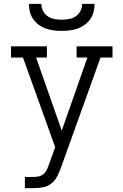

<svg xmlns="http://www.w3.org/2000/svg" viewBox="-20 -975 640 995"><path d="M109 0V-58H155Q169 -58 183 -61.5Q197 -65 207.5 -74.5Q218 -84 223.5 -97Q229 -110 234 -123V-124L266 -212L99 -677H37V-735H223V-677H167L300 -298L433 -677H377V-735H563V-677H501L308 -140L295 -104Q287 -82 276 -60.5Q265 -39 246 -24Q227 -9 203 -4.5Q179 0 155 0ZM300 -815Q279 -815 258.5 -817.5Q238 -820 218 -827Q198 -834 181 -846.5Q164 -859 152 -876Q140 -893 135 -913.5Q130 -934 130 -955H194Q194 -936 203 -918.5Q212 -901 227.5 -890.5Q243 -880 262 -876.5Q281 -873 300 -873Q319 -873 338 -876.5Q357 -880 372.5 -890.5Q388 -901 397 -918.5Q406 -936 406 -955H470Q470 -934 465 -913.5Q460 -893 448 -876Q436 -859 419 -846.5Q402 -834 382 -827Q362 -820 341.5 -817.5Q321 -815 300 -815Z"/></svg>

Font: Iosevka Etoile Light
Style: Regular
Weight: 300
Designer: Belleve Invis
Foundry: Belleve Invis
Version: Version 25.0.1; ttfautohint (v1.8.4)